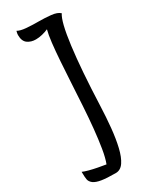

<svg xmlns="http://www.w3.org/2000/svg" viewBox="-305 -1030 970 1215"><g transform="rotate(-30 179.5 -423.0)"><path d="M151 124Q85 124 48 118Q11 112 -8 98Q-26 84 -29.5 66Q-33 48 -33 9Q-18 16 10 23.5Q38 31 70 37Q102 43 127 47Q142 8 152 -53Q162 -114 169.5 -189Q177 -264 182 -346Q187 -428 191.5 -509Q196 -590 201 -663Q206 -736 212.5 -792.5Q219 -849 228 -882Q208 -873 183.5 -867Q159 -861 136 -861Q101 -861 76 -879Q51 -897 51 -942Q51 -953 56 -970Q76 -958 117 -954.5Q158 -951 208 -951Q252 -951 296 -946.5Q340 -942 360 -923Q330 -879 309 -715.5Q288 -552 278 -295Q275 -213 267.5 -137.5Q260 -62 246 -3Q232 56 209 90Q186 124 151 124Z"/></g></svg>

Font: Paprika
Style: Regular
Weight: 400
Designer: Eduardo Rodriguez Tunni
Foundry: Eduardo Rodriguez Tunni
Version: Version 1.010; ttfautohint (v1.8.3)